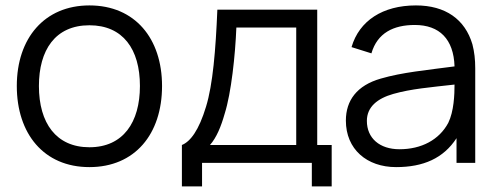

<svg xmlns="http://www.w3.org/2000/svg" viewBox="-20 -598 1828 705"><path d="M308.3 15.6C475 15.6 575 -105.2 575 -282.3C575 -456.3 476 -578.1 308.3 -578.1C143.8 -578.1 41.7 -458.3 41.7 -282.3C41.7 -107.3 140.6 15.6 308.3 15.6ZM493.8 -282.3C493.8 -149 432.3 -57.3 308.3 -57.3C186.5 -57.3 122.9 -145.8 122.9 -282.3C122.9 -413.5 182.3 -505.2 308.3 -505.2C431.3 -505.2 493.8 -417.7 493.8 -282.3Z M1144.8 -562.5H778.1C771.9 -413.5 761.5 -287.5 736.5 -206.3C710.4 -119.8 679.2 -78.1 647.9 -65.6V86.5H721.9V0H1125V86.5H1197.9V-65.6H1144.8ZM1067.7 -65.6H751C775 -92.7 791.7 -133.3 805.2 -181.2C829.2 -257.3 843.8 -394.8 847.9 -496.9H1067.7Z M1725 0V-346.9C1725 -379.2 1721.9 -407.3 1714.6 -435.4C1687.5 -527.1 1615.6 -578.1 1507.3 -578.1C1385.4 -578.1 1299 -521.9 1270.8 -425L1343.8 -402.1C1365.6 -477.1 1425 -506.3 1503.1 -506.3C1593.8 -506.3 1645.8 -454.2 1649 -354.2C1546.9 -340.6 1456.3 -332.3 1378.1 -309.4C1290.6 -284.4 1250 -229.2 1250 -155.2C1250 -50 1327.1 15.6 1434.4 15.6C1534.4 15.6 1608.3 -16.7 1656.3 -90.6V0ZM1626 -146.9C1592.7 -84.4 1527.1 -50 1446.9 -50C1374 -50 1327.1 -90.6 1327.1 -154.2C1327.1 -205.2 1365.6 -236.5 1424 -253.1C1490.6 -271.9 1557.3 -277.1 1649 -287.5C1649 -251 1646.9 -189.6 1626 -146.9Z"/></svg>

Font: Manrope3
Style: Regular
Weight: 400
Width: 4
Designer: Mikhail Sharanda
Foundry: Mikhail Sharanda
Version: Version 3.000;PS 003.000;hotconv 1.0.88;makeotf.lib2.5.64775